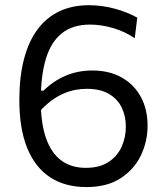

<svg xmlns="http://www.w3.org/2000/svg" viewBox="-20 -719 647 749"><path d="M317.4 10.8Q232.8 10.8 174.4 -28.2Q116 -67.1 85.7 -142.6Q55.4 -218.2 55.4 -328.6Q55.4 -419.2 73.6 -488.4Q91.7 -557.7 126.5 -604.4Q161.3 -651.1 211.7 -674.9Q262.2 -698.7 326.8 -698.7Q353.3 -698.7 378.8 -695.1Q404.3 -691.6 428.2 -685Q452.2 -678.5 474.2 -669.7Q496.2 -660.9 515.5 -650.1L505.6 -570Q485.6 -583.6 463.9 -593.6Q442.2 -603.5 419.9 -609.9Q397.7 -616.4 375.3 -619.7Q353 -623.1 331.6 -623.1Q263.9 -623.1 221.4 -589.3Q179 -555.6 159 -489.6Q139 -423.5 139 -326.4Q139 -238.8 159.4 -180.6Q179.7 -122.3 218.7 -93.3Q257.7 -64.2 314.4 -64.2Q369 -64.2 403.6 -87.2Q438.2 -110.1 454.6 -146.7Q470.9 -183.3 470.9 -224.6Q470.9 -265.6 454.9 -299.1Q438.9 -332.6 405.3 -352.5Q371.6 -372.5 318.6 -372.5Q297.2 -372.5 274.9 -368.5Q252.6 -364.4 229.5 -354.7Q206.4 -345 182.9 -328.2Q159.5 -311.4 135.6 -285.6Q127.2 -301.5 124.5 -313.7Q121.9 -325.9 124.5 -338Q127.2 -350.2 135 -366.1L149.4 -365.1Q169 -384.4 190.9 -399.1Q212.7 -413.8 236.4 -423.8Q260.2 -433.9 286.2 -438.9Q312.2 -444 340.1 -444Q406.3 -444 454.8 -416.7Q503.2 -389.4 529.5 -340.9Q555.7 -292.4 555.7 -228.8Q555.7 -166.9 529.3 -112.1Q502.8 -57.4 449.9 -23.3Q397.1 10.8 317.4 10.8Z"/></svg>

Font: Commissioner Thin
Style: Regular
Weight: 100
Designer: Kostas Bartsokas
Foundry: Kostas Bartsokas
Version: Version 1.001;gftools[0.9.23]